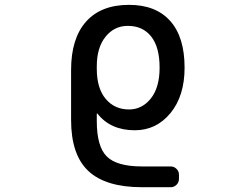

<svg xmlns="http://www.w3.org/2000/svg" viewBox="-20 -576 1040 803"><path d="M647.5 -293Q647.5 -378.9 612.3 -423.3Q577.1 -467.8 514.6 -467.8Q458 -467.8 421.4 -422.4Q384.8 -377 384.8 -298.8V-288.1Q384.8 -207 421.9 -162.6Q459 -118.2 519.5 -118.2Q574.2 -118.2 610.8 -164.1Q647.5 -210 647.5 -293ZM694.3 120.1Q708 120.1 718.3 130.4Q728.5 140.6 728.5 154.3V171.9Q728.5 186.5 718.3 196.8Q708 207 694.3 207H574.2Q421.9 207 349.6 139.2Q277.3 71.3 277.3 -74.2V-283.2Q277.3 -415 339.8 -485.4Q402.3 -555.7 519.5 -555.7Q631.8 -555.7 691.9 -488.3Q752 -420.9 752 -293Q752 -174.8 692.9 -103Q633.8 -31.2 543.9 -31.2Q442.4 -31.2 387.7 -100.6Q386.7 -101.6 385.7 -101.6Q384.8 -101.6 384.8 -99.6V-69.3Q384.8 37.1 426.8 78.6Q468.8 120.1 574.2 120.1Z"/></svg>

Font: Gen Jyuu Gothic L Monospace Medium
Style: Regular
Weight: 500
Designer: [Source Han Sans]
Ryoko NISHIZUKA  (kana & ideographs); Paul D. Hunt (Latin, Greek & Cyrillic); Wenlong ZHANG  (bopomofo
Version: Version 1.002.20150607